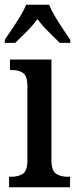

<svg xmlns="http://www.w3.org/2000/svg" viewBox="-20 -786 326 806"><path d="M18 0V-44H28Q57 -44 76 -56.5Q95 -69 95 -113V-424Q95 -467 77 -479.5Q59 -492 31 -492H22V-536H196V-116Q196 -70 215 -57Q234 -44 263 -44H274V0ZM0 -619Q13 -638 30.5 -664Q48 -690 64.5 -717Q81 -744 90 -766H186Q195 -744 211 -717Q227 -690 244.5 -664Q262 -638 275 -619V-606H231Q209 -628 183 -653.5Q157 -679 137 -706Q118 -679 92 -653.5Q66 -628 44 -606H0Z"/></svg>

Font: Noto Serif Armenian Condensed Medium
Style: Regular
Weight: 500
Width: 3
Designer: Monotype Design Team
Foundry: Monotype Imaging Inc.
Version: Version 2.008; ttfautohint (v1.8.4.7-5d5b)